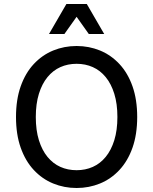

<svg xmlns="http://www.w3.org/2000/svg" viewBox="-20 -930 766 960"><path d="M60 -345Q60 -432 83.5 -498.5Q107 -565 149 -610Q191 -655 246 -677.5Q301 -700 363 -700Q425 -700 480 -677.5Q535 -655 577 -610Q619 -565 642.5 -498.5Q666 -432 666 -345Q666 -258 642.5 -191.5Q619 -125 577 -80Q535 -35 480 -12.5Q425 10 363 10Q301 10 246 -12.5Q191 -35 149 -80Q107 -125 83.5 -191.5Q60 -258 60 -345ZM159 -345Q159 -279 174.5 -229Q190 -179 217.5 -145.5Q245 -112 282 -95.5Q319 -79 363 -79Q407 -79 444 -95.5Q481 -112 508.5 -145.5Q536 -179 551.5 -229Q567 -279 567 -345Q567 -411 551.5 -461Q536 -511 508.5 -544.5Q481 -578 444 -594.5Q407 -611 363 -611Q319 -611 282 -594.5Q245 -578 217.5 -544.5Q190 -511 174.5 -461Q159 -411 159 -345ZM225 -760 312 -910H414L501 -760H424L363 -846L302 -760Z"/></svg>

Font: Radio Canada
Style: Regular
Weight: 400
Designer: Charles Daoud, Etienne Aubert Bonn, Alexandre Saumier Demers, Jacques Le Bailly
Foundry: Radio-Canada
Version: Version 2.104;gftools[0.9.28.dev5+ged2979d]